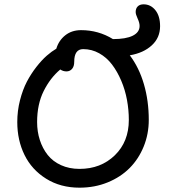

<svg xmlns="http://www.w3.org/2000/svg" viewBox="-20 -803 772 879"><path d="M344.2 56.2Q256.8 56.2 191.2 15.1Q125.5 -25.9 92.3 -93.5Q59.1 -161.1 59.1 -244.1Q59.1 -295.4 71.5 -344Q84 -392.6 103 -429Q122.1 -465.3 146.7 -496.8Q171.4 -528.3 194.1 -548.1Q216.8 -567.9 237.8 -580.1Q249 -617.7 278.8 -641.4Q308.6 -665 351.1 -665Q430.7 -665 497.1 -624Q556.6 -624 587.9 -639.6Q619.1 -655.3 619.1 -684.1Q619.1 -698.7 610.1 -718Q601.1 -737.3 601.1 -748Q601.1 -764.2 610.6 -773.7Q620.1 -783.2 637.2 -783.2Q669.9 -783.2 691.4 -756.3Q712.9 -729.5 712.9 -683.1Q712.9 -630.4 675 -595.5Q637.2 -560.5 574.2 -549.8Q616.7 -493.7 638.9 -417.5Q661.1 -341.3 661.1 -253.9Q661.1 -189.5 637.9 -132.3Q614.7 -75.2 573.5 -33.7Q532.2 7.8 472.9 32Q413.6 56.2 344.2 56.2ZM149.9 -244.1Q149.9 -200.2 162.4 -161.9Q174.8 -123.5 198.2 -93.8Q221.7 -64 259.3 -46.9Q296.9 -29.8 344.2 -29.8Q441.4 -29.8 505.6 -92Q569.8 -154.3 569.8 -253.9Q569.8 -299.8 561.3 -345.9Q552.7 -392.1 534.9 -433.8Q517.1 -475.6 492.7 -507.8Q468.3 -540 434.1 -559.1Q399.9 -578.1 360.8 -578.1Q319.8 -578.1 319.8 -520Q319.8 -499 309.8 -487.5Q299.8 -476.1 284.2 -476.1Q269 -476.1 255.9 -484.9Q210 -446.3 179.9 -386Q149.9 -325.7 149.9 -244.1Z"/></svg>

Font: Shantell Sans Bouncy
Style: Regular
Weight: 400
Designer: Stephen Nixon, Anya Danilova, Shantell Martin
Foundry: Arrow Type
Version: Version 1.006;[9816181b4]